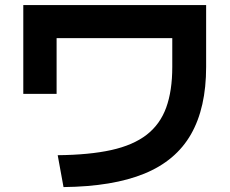

<svg xmlns="http://www.w3.org/2000/svg" viewBox="-20 -756 920 769"><path d="M211.1 -134.4Q337.8 -135.6 425.6 -155Q513.3 -174.4 567.2 -216.1Q621.1 -257.8 645.6 -325Q670 -392.2 670 -487.8V-603.3H206.7V-380H73.3V-735.6H805.6V-487.8Q805.6 -324.4 745 -218.3Q684.4 -112.2 558.3 -60.6Q432.2 -8.9 234.4 -6.7Z"/></svg>

Font: Paperlogy 7 Bold
Style: Regular
Weight: 700
Designer: redesigned by Lee Juim, glyphs from Gmarket Sans & Montserrat
Foundry: PT&
Version: Version 1.001